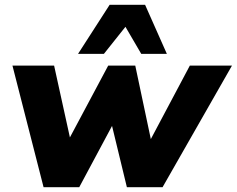

<svg xmlns="http://www.w3.org/2000/svg" viewBox="-20 -782 989 802"><path d="M162 0 32 -508H206L272 -208L432 -508H545L610 -201L773 -508H949L659 0H510L448 -256L311 0ZM306 -557 438 -762H586L677 -557H570L504 -670L414 -557Z"/></svg>

Font: Mulish Black
Style: Italic
Weight: 900
Italic angle: -9°
Designer: Vernon Adams
Foundry: Vernon Adams
Version: Version 3.603; ttfautohint (v1.8.3)